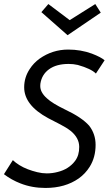

<svg xmlns="http://www.w3.org/2000/svg" viewBox="-30 -917 538 949"><path d="M194.5 12Q128 12 71 -10.5Q27 -27.5 -10.5 -56L33.5 -125.5Q47 -112.5 66 -100.8Q85 -89 107.2 -80.5Q129.5 -72 154 -66Q178.5 -60 201 -60Q229 -60 255 -67Q310 -80.5 341 -121.5Q362 -149.5 361.5 -191Q361.5 -235 320 -269.5Q297.5 -287 268 -302Q238.5 -317 208 -333Q89.5 -397 89.5 -485.5Q89.5 -534.5 117 -576Q136 -605.5 165.5 -627Q229.5 -672 307 -672Q369.5 -672 424 -652Q469.5 -634.5 487 -619L444 -553.5Q420 -577.5 354.5 -596Q333 -601 309.5 -601Q248.5 -601 212.2 -574.5Q176 -548 169.5 -502.5L169 -492Q169 -477 176 -463Q185 -445.5 202.5 -430.5Q228 -406.5 291 -376Q374 -337 410.5 -296Q442.5 -255 442.5 -201Q442.5 -139.5 413.5 -93Q392 -58.5 359 -35Q292 12 194.5 12ZM304 -743 174.5 -857 209 -897 314.5 -817.5 441 -897 468 -854.5Z"/></svg>

Font: Lucymar Sans
Style: Italic
Weight: 400
Italic angle: -10°
Foundry: The League of Moveable Type (original font) / Main changes by Cristiano Sobral with portions from Mirco Monsees
Version: Version 2.00;August 30, 2020;FontCreator 13.0.0.2681 64-bit